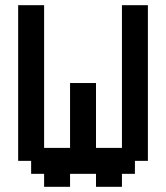

<svg xmlns="http://www.w3.org/2000/svg" viewBox="-20 -720 640 740"><path d="M450 -150H350V-400H250V-150H150V-700H50V-100H100V-50H150V0H250V-50H350V0H450V-50H500V-100H550V-700H450Z"/></svg>

Font: Matrix Sans Video
Style: Regular
Weight: 400
Designer: Brad Neil
Version: Version 1.100